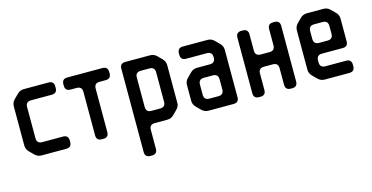

<svg xmlns="http://www.w3.org/2000/svg" viewBox="-72 -825 2674 1379"><g transform="rotate(-15 1265.0 -135.5)"><path d="M103 -12Q123 8 152 8H335Q375 8 375 -32V-43Q375 -83 335 -83H181Q141 -83 141 -123V-354Q141 -394 181 -394H335Q375 -394 375 -434V-445Q375 -485 335 -485H152Q123 -485 103 -465L70 -432Q50 -412 50 -383V-94Q50 -65 70 -45Z M560 -32Q560 8 600 8H611Q651 8 651 -32V-355Q651 -395 691 -395H736Q776 -395 776 -435V-445Q776 -485 736 -485H475Q435 -485 435 -445V-435Q435 -395 475 -395H520Q560 -395 560 -355Z M906 214H917Q957 214 957 174V34Q957 -6 997 -6H1090Q1119 -6 1139 -26L1171 -58Q1193 -80 1191 -108V-384Q1191 -413 1171 -433L1139 -465Q1119 -485 1090 -485H906Q866 -485 866 -445V174Q866 214 906 214ZM957 -137V-355Q957 -395 997 -395H1061Q1101 -395 1101 -355V-137Q1101 -97 1061 -97H997Q957 -97 957 -137Z M1344 -12Q1364 8 1393 8H1579Q1619 8 1619 -32V-383Q1619 -412 1599 -432L1566 -465Q1546 -485 1517 -485H1334Q1294 -485 1294 -445V-434Q1294 -394 1334 -394H1488Q1528 -394 1528 -354V-351Q1528 -311 1488 -311H1393Q1364 -311 1344 -291L1312 -259Q1291 -238 1291 -210V-94Q1291 -65 1311 -45ZM1382 -114V-189Q1382 -229 1422 -229H1488Q1528 -229 1528 -189V-114Q1528 -74 1488 -74H1422Q1382 -74 1382 -114Z M1729 -32Q1729 8 1769 8H1779Q1819 8 1819 -32V-154Q1819 -194 1859 -194H1925Q1965 -194 1965 -154V-32Q1965 8 2005 8H2015Q2055 8 2055 -32V-445Q2055 -485 2015 -485H2005Q1965 -485 1965 -445V-325Q1965 -285 1925 -285H1859Q1819 -285 1819 -325V-445Q1819 -485 1779 -485H1769Q1729 -485 1729 -445Z M2207 -13Q2228 8 2256 8H2440Q2480 8 2480 -32V-43Q2480 -83 2440 -83H2286Q2246 -83 2246 -123V-137Q2246 -177 2286 -177H2440Q2480 -177 2480 -217V-384Q2480 -413 2460 -433L2428 -465Q2408 -485 2379 -485H2256Q2227 -485 2207 -465L2175 -433Q2155 -413 2155 -384V-94Q2155 -65 2175 -45ZM2246 -297V-355Q2246 -395 2286 -395H2349Q2389 -395 2389 -355V-297Q2389 -257 2349 -257H2286Q2246 -257 2246 -297Z"/></g></svg>

Font: WD-XL Lubrifont TC
Style: Regular
Weight: 400
Designer: [WD-XL Lubrifont] Copyright 2020-2022 (c) NightFurySL2001, Skr-ZERO; [ZCOOL QingKe HuangYou] Copyright 2018-2022 (c) The
Version: Version 2.001;hotconv 1.1.1;makeotfexe 2.6.0